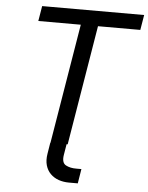

<svg xmlns="http://www.w3.org/2000/svg" viewBox="-61 -777 796 1031"><g transform="rotate(5 337.0 -262.0)"><path d="M319.3 0 309.6 58.6Q302.7 101.1 326.2 113.8Q349.6 126.5 383.8 126H410.2L397.5 204.1H349.6Q319.8 204.1 293.9 195.1Q268.1 186 249.8 167.7Q231.4 149.4 223.6 122.3Q215.8 95.2 221.7 59.6L231.4 0ZM110.4 -646 124 -727.5H673.8L660.2 -646H432.1L325.2 0H232.4L339.4 -646Z"/></g></svg>

Font: Inter
Style: Italic
Weight: 400
Italic angle: -9.3988°
Designer: Rasmus Andersson
Foundry: rsms
Version: Version 4.001;git-66647c0bb